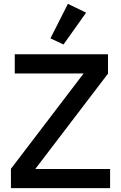

<svg xmlns="http://www.w3.org/2000/svg" viewBox="-20 -981 631 1001"><path d="M554 0H37V-101L416 -598H57V-698H543V-597L164 -100H554ZM311 -749 243 -781 334 -961 429 -915Z"/></svg>

Font: Plexus Sans Medium
Style: Regular
Weight: 500
Version: Version 2.001;PS 002.001;hotconv 1.0.70;makeotf.lib2.5.58329